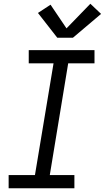

<svg xmlns="http://www.w3.org/2000/svg" viewBox="-20 -1002 558 1022"><path d="M26 0V-70H166L265 -665H133V-735H483V-665H343L245 -70H376V0ZM285 -801 182 -933 249 -977 334 -851 461 -982 518 -928 368 -801Z"/></svg>

Font: Iosevka SS04
Style: Italic
Weight: 400
Italic angle: -9°
Monospace: yes
Designer: Belleve Invis
Foundry: Belleve Invis
Version: Version 19.0.0; ttfautohint (v1.8.4)